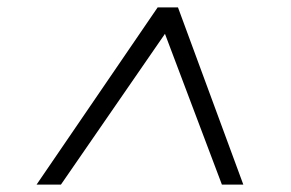

<svg xmlns="http://www.w3.org/2000/svg" viewBox="-20 -647 788 520"><path d="M79 -147 407 -627H462L639 -147H581L419 -576H441L145 -147Z"/></svg>

Font: Nunito Sans 10pt Expanded Light
Style: Italic
Weight: 300
Width: 7
Italic angle: -9°
Designer: Vernon Adams
Foundry: Vernon Adams
Version: Version 3.101;gftools[0.9.27]